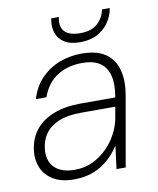

<svg xmlns="http://www.w3.org/2000/svg" viewBox="-80 -747 676 822"><g transform="rotate(-10 258.5 -336.0)"><path d="M176 12Q121 12 86.5 -9Q52 -30 37.5 -63.5Q23 -97 27 -135Q33 -191 63 -228Q93 -265 143 -284Q193 -303 258 -303H410Q420 -357 411 -395Q402 -433 374 -453Q346 -473 296 -473Q232 -473 186.5 -443.5Q141 -414 120 -355H74Q90 -408 124 -443Q158 -478 203.5 -495.5Q249 -513 299 -513Q367 -513 404.5 -486.5Q442 -460 454 -413.5Q466 -367 456 -307L402 0H362L375 -100Q364 -82 346.5 -62.5Q329 -43 305 -26Q281 -9 249 1.5Q217 12 176 12ZM187 -28Q230 -28 265 -45Q300 -62 327 -89Q354 -116 371 -148.5Q388 -181 394 -212L403 -264H254Q195 -264 157 -248Q119 -232 99 -204Q79 -176 75 -139Q69 -89 97.5 -58.5Q126 -28 187 -28ZM304 -562Q260 -562 235 -578.5Q210 -595 201.5 -620Q193 -645 197 -673L199 -684H232Q223 -643 243 -621.5Q263 -600 311 -600Q359 -600 385 -623Q411 -646 420 -684H453L451 -673Q445 -646 427 -620.5Q409 -595 378.5 -578.5Q348 -562 304 -562Z"/></g></svg>

Font: DM Sans 18pt ExtraLight
Style: Italic
Weight: 250
Italic angle: -10°
Designer: Colophon Foundry, Jonny Pinhorn
Foundry: Colophon Foundry
Version: Version 4.004;gftools[0.9.30]